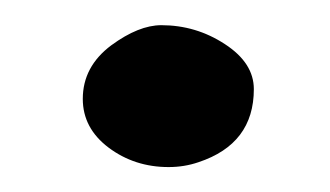

<svg xmlns="http://www.w3.org/2000/svg" viewBox="-20 -134 265 154"><path d="M109.4 -113.8Q137.2 -113.8 160.4 -98.6Q183.6 -83.5 183.6 -62.5Q183.6 -18.6 139.2 -3.9Q127.9 0 115.2 0Q87.9 0 67.1 -15.6Q46.4 -31.2 46.4 -54.7Q46.4 -80.6 69.3 -97.7Q91.3 -113.8 109.4 -113.8Z"/></svg>

Font: Corben
Style: Regular
Weight: 400
Designer: vernon adams
Foundry: vernon adams
Version: Version 1.100